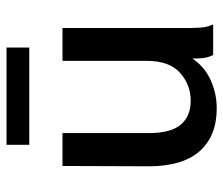

<svg xmlns="http://www.w3.org/2000/svg" viewBox="-68 -607 686 590"><g transform="rotate(-90 275.0 -312.0)"><path d="M237 11Q152 11 105.5 -41.5Q59 -94 59 -198L60 -463H161V-199Q161 -130 187 -99.5Q213 -69 260 -69Q310 -69 346.5 -102Q383 -135 383 -204V-463H484V-73Q484 -53 485.5 -35Q487 -17 495 0H401Q393 -16 391.5 -32Q390 -48 390 -64Q366 -27 324.5 -8Q283 11 237 11ZM125 -565V-635H424V-565Z"/></g></svg>

Font: Inconsolata SemiExpanded SemiBold
Style: Regular
Weight: 600
Width: 6
Monospace: yes
Designer: Raph Levien, Cyreal, Brenton Simpson
Foundry: Raph Levien, Cyreal, Google
Version: Version 3.001; ttfautohint (v1.8.2.53-6de2)